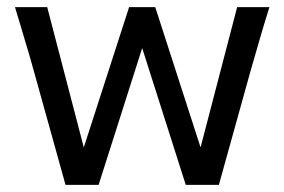

<svg xmlns="http://www.w3.org/2000/svg" viewBox="-20 -518 797 538"><path d="M415 -498 542 -105 644.5 -498H734.9Q726.1 -470.2 719.5 -448Q712.9 -425.8 707 -405.5Q701.2 -385.3 695.6 -366Q689.9 -346.7 683.6 -324.7L593.3 0H500.5L378.4 -383.3L256.3 0H163.6L73.2 -324.7Q67.9 -344.2 62.3 -363.3Q56.6 -382.3 50.5 -402.8Q44.4 -423.3 37.4 -446.8Q30.3 -470.2 22 -498H112.3L214.8 -105L341.8 -498Z"/></svg>

Font: Andika DR AuSIL
Style: Regular
Weight: 400
Designer: Annie Olsen & Victor Gaultney
Foundry: SIL International
Version: Version 0.003